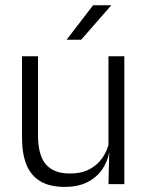

<svg xmlns="http://www.w3.org/2000/svg" viewBox="-20 -702 565 732"><path d="M125 -487.5V-181.5Q125 -138.5 136.8 -106.8Q148.5 -75 175.5 -57.8Q202.5 -40.5 248 -40.5Q290.5 -40.5 321.2 -56.8Q352 -73 371.2 -101.2Q390.5 -129.5 397 -164.5L409.5 -120H396Q389.5 -84.5 368.8 -54.8Q348 -25 312.8 -7.2Q277.5 10.5 227 10.5Q168.5 10.5 132.8 -11.5Q97 -33.5 80.5 -75Q64 -116.5 64 -175.5V-487.5ZM454 -487.5V0H393.5L396.5 -120.5L393.5 -123.5V-487.5ZM335 -682H403.5V-681L289.5 -550.5H235V-552Z"/></svg>

Font: Anek Bangla Light
Style: Regular
Weight: 300
Designer: Sulekha Rajkumar (Bangla), Yesha Goshar (Latin)
Foundry: Ek Type
Version: Version 1.003